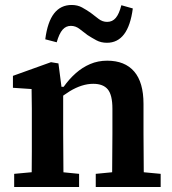

<svg xmlns="http://www.w3.org/2000/svg" viewBox="-20 -752 692 772"><path d="M37 0V-53L145 -63H197L298 -53V0ZM107 0Q107 -30 107.5 -67Q108 -104 108 -143Q108 -182 108 -215V-269Q108 -294 108 -314.5Q108 -335 107.5 -354.5Q107 -374 107 -394L32 -399V-447L185 -502L215 -497L229 -389L234 -388V-215Q234 -182 234.5 -143Q235 -104 235 -67Q235 -30 236 0ZM365 0V-53L468 -63H520L626 -53V0ZM430 0Q431 -30 431 -67Q431 -104 431.5 -142.5Q432 -181 432 -215V-315Q432 -370 413.5 -392.5Q395 -415 355 -415Q332 -415 308.5 -407.5Q285 -400 261 -385.5Q237 -371 212 -350L208 -403H236Q258 -434 284.5 -457.5Q311 -481 342.5 -494.5Q374 -508 411 -508Q482 -508 519.5 -464.5Q557 -421 557 -334V-215Q557 -181 557.5 -142.5Q558 -104 558 -67Q558 -30 559 0ZM162 -594Q171 -664 197.5 -698Q224 -732 268 -732Q292 -732 310 -722Q328 -712 344 -701Q361 -688 376.5 -676Q392 -664 411 -664Q432 -664 445.5 -680Q459 -696 468 -731L514 -718Q505 -649 479 -614.5Q453 -580 410 -580Q386 -580 367.5 -590Q349 -600 332 -611Q316 -623 300 -635.5Q284 -648 265 -648Q245 -648 231.5 -632.5Q218 -617 208 -582Z"/></svg>

Font: Source Serif 4 SemiBold
Style: Regular
Weight: 600
Designer: Frank Grießhammer
Foundry: Adobe Systems Incorporated
Version: Version 4.004;hotconv 1.0.116;makeotfexe 2.5.65601